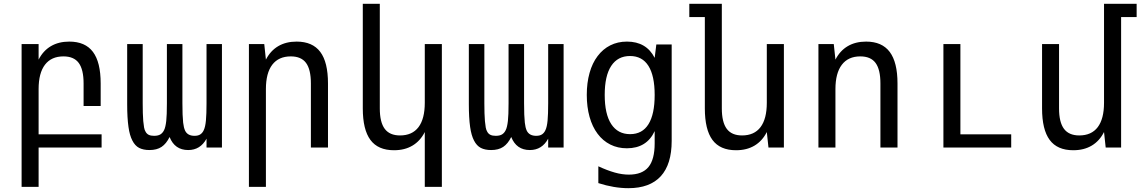

<svg xmlns="http://www.w3.org/2000/svg" viewBox="-20 -780 6061 1015"><path d="M184.1 208V0H517.1V-69.8H184.1V-309.1Q184.1 -394 217.8 -438Q251.5 -481.9 315.4 -481.9Q370.6 -481.9 396.2 -447.3Q421.9 -412.6 421.9 -338.9V-219.7H512.2V-338.9Q512.2 -451.2 471.4 -505.6Q430.7 -560.1 346.2 -560.1Q290 -560.1 249 -535.9Q208 -511.7 184.1 -464.8V-546.9H94.2V208Z M876.5 -55.7Q903.8 13.2 975.1 13.2Q1039.1 13.2 1071.8 -46.9V0H1153.3V-546.9H1071.8V-233.9Q1071.8 -176.8 1068.6 -142.8Q1065.4 -108.9 1057.1 -91.8Q1050.8 -77.6 1039.3 -69.8Q1027.8 -62 1008.3 -62Q971.7 -62 958.5 -89.4Q951.2 -105 948.2 -131.8Q944.3 -167 944.3 -233.9V-546.9H862.3V-233.9Q862.3 -171.4 858.9 -140.6Q855 -106.9 847.2 -91.8Q839.8 -76.7 827.6 -69.3Q815.4 -62 794.4 -62Q777.3 -62 766.6 -67.1Q755.9 -72.3 750 -83Q744.1 -92.3 741.7 -105.7Q739.3 -119.1 737.3 -140.1Q734.4 -176.3 734.4 -233.9V-546.9H652.3V-230Q652.3 -156.7 659.2 -108.9Q665.5 -64 679.7 -37.1Q693.8 -9.3 715.8 2Q737.8 13.2 770 13.2Q809.1 13.2 834 -3.4Q858.9 -20 876.5 -55.7Z M1385.7 208V-309.1Q1385.7 -394 1419.4 -438Q1453.1 -481.9 1517.1 -481.9Q1572.3 -481.9 1597.9 -447.3Q1623.5 -412.6 1623.5 -338.9V0H1713.9V-338.9Q1713.9 -451.2 1673.1 -505.6Q1632.3 -560.1 1547.9 -560.1Q1491.7 -560.1 1450.7 -535.9Q1409.7 -511.7 1385.7 -464.8L1377 -546.9H1295.9V208Z M2315.9 208V-546.9H2225.6V-236.8Q2225.6 -151.9 2192.4 -107.9Q2159.2 -64 2094.7 -64Q2040 -64 2013.9 -98.9Q1987.8 -133.8 1987.8 -207V-759.8H1897.9V-207Q1897.9 -94.7 1938.2 -40.3Q1978.5 14.2 2063 14.2Q2119.6 14.2 2160.6 -10.3Q2201.7 -34.7 2225.6 -82V208Z M2682.6 -55.7Q2710 13.2 2781.2 13.2Q2845.2 13.2 2877.9 -46.9V0H2959.5V-546.9H2877.9V-233.9Q2877.9 -176.8 2874.8 -142.8Q2871.6 -108.9 2863.3 -91.8Q2856.9 -77.6 2845.5 -69.8Q2834 -62 2814.5 -62Q2777.8 -62 2764.6 -89.4Q2757.3 -105 2754.4 -131.8Q2750.5 -167 2750.5 -233.9V-546.9H2668.5V-233.9Q2668.5 -171.4 2665 -140.6Q2661.1 -106.9 2653.3 -91.8Q2646 -76.7 2633.8 -69.3Q2621.6 -62 2600.6 -62Q2583.5 -62 2572.8 -67.1Q2562 -72.3 2556.2 -83Q2550.3 -92.3 2547.9 -105.7Q2545.4 -119.1 2543.5 -140.1Q2540.5 -176.3 2540.5 -233.9V-546.9H2458.5V-230Q2458.5 -156.7 2465.3 -108.9Q2471.7 -64 2485.8 -37.1Q2500 -9.3 2522 2Q2543.9 13.2 2576.2 13.2Q2615.2 13.2 2640.1 -3.4Q2665 -20 2682.6 -55.7Z M3530.8 -35.2V-544.9H3449.7L3440.9 -474.1Q3397 -560.1 3294.4 -560.1Q3245.6 -560.1 3206.3 -540.3Q3167 -520.5 3139.2 -483.4Q3111.3 -446.8 3096.7 -394.5Q3082 -342.3 3082 -278.3Q3082 -214.4 3096.7 -162.1Q3111.3 -109.9 3139.2 -72.8Q3167 -35.6 3206.3 -15.9Q3245.6 3.9 3293.9 3.9Q3398.9 3.9 3440.9 -86.9V-22Q3440.9 63 3408 103Q3375 143.1 3304.7 143.1Q3268.6 143.1 3230.5 132.3Q3190.4 121.1 3143.1 99.1V188Q3226.6 214.8 3301.8 214.8Q3415 214.8 3472.9 151.9Q3530.8 88.9 3530.8 -35.2ZM3176.8 -278.3Q3176.8 -379.4 3211.2 -431.6Q3245.6 -483.9 3310.5 -483.9Q3375 -483.9 3408 -431.6Q3440.9 -379.4 3440.9 -277.8Q3440.9 -176.3 3408.2 -123.5Q3375.5 -70.8 3311 -70.8Q3246.1 -70.8 3211.4 -123.8Q3176.8 -176.8 3176.8 -278.3Z M4033.7 -82 4042.5 0H4124V-546.9H4033.7V-236.8Q4033.7 -151.9 4000.5 -107.9Q3967.3 -64 3902.8 -64Q3848.1 -64 3822 -98.9Q3795.9 -133.8 3795.9 -207V-759.8H3624V-689.9H3706.1V-207Q3706.1 -94.7 3746.3 -40.3Q3786.6 14.2 3871.1 14.2Q3927.7 14.2 3968.8 -10.3Q4009.8 -34.7 4033.7 -82Z M4396.5 0V-309.1Q4396.5 -393.1 4430.2 -437.5Q4463.9 -481.9 4527.8 -481.9Q4583 -481.9 4608.6 -447.3Q4634.3 -412.6 4634.3 -338.9V0H4724.6V-338.9Q4724.6 -450.7 4683.6 -505.4Q4642.6 -560.1 4558.6 -560.1Q4502.4 -560.1 4461.4 -535.9Q4420.4 -511.7 4396.5 -464.8L4387.7 -546.9H4306.6V0Z M5325.7 0V-69.8H5057.1V-546.9H4967.3V0Z M5816.4 -82 5825.2 0H5906.7V-689.9H5988.8V-759.8H5816.4V-236.8Q5816.4 -151.9 5783.2 -107.9Q5750 -64 5685.5 -64Q5630.9 -64 5604.7 -98.9Q5578.6 -133.8 5578.6 -207V-546.9H5488.8V-207Q5488.8 -94.7 5529.1 -40.3Q5569.3 14.2 5653.8 14.2Q5710.4 14.2 5751.5 -10.3Q5792.5 -34.7 5816.4 -82Z"/></svg>

Font: Hack Dev
Style: Regular
Weight: 400
Designer: Christopher Simpkins
Foundry: Christopher Simpkins
Version: Version 2.0315